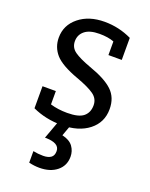

<svg xmlns="http://www.w3.org/2000/svg" viewBox="-137 -567 681 869"><g transform="rotate(20 203.5 -133.0)"><path d="M190.1 12.3Q113.6 12.3 49.4 -17.3V-123.5H113.6V-59.3Q150.6 -48.1 195.1 -48.1Q250.6 -48.1 273.5 -67.3Q296.3 -86.4 296.3 -121Q296.3 -153.1 269.1 -172.2Q242 -191.4 184 -212.3Q102.5 -242 72.8 -275.9Q43.2 -309.9 43.2 -355.6Q43.2 -416 91.4 -454.9Q139.5 -493.8 214.8 -493.8Q284 -493.8 345.7 -464.2V-358H281.5V-423.5Q253.1 -434.6 211.1 -434.6Q164.2 -434.6 140.7 -415.4Q117.3 -396.3 117.3 -365.4Q117.3 -334.6 142.6 -316.7Q167.9 -298.8 222.2 -279Q300 -251.9 335.2 -218.5Q370.4 -185.2 370.4 -129.6Q370.4 -65.4 321 -26.5Q271.6 12.3 190.1 12.3ZM111.1 166.7Q134.6 171.6 159.3 171.6Q182.7 171.6 196.3 162.3Q209.9 153.1 209.9 130.9Q209.9 91.4 139.5 91.4L176.5 -9.9H233.3L209.9 54.3Q246.9 63 262.3 84.6Q277.8 106.2 277.8 133.3Q277.8 176.5 245.7 202.5Q213.6 228.4 161.7 228.4Q137 228.4 111.1 222.2Z"/></g></svg>

Font: Slabo 27px
Style: Regular
Weight: 400
Version: Version 1.02 Build 003a